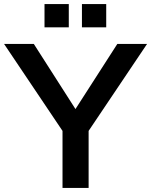

<svg xmlns="http://www.w3.org/2000/svg" viewBox="-59 -929 747 949"><path d="M668 -712 379 -282V0H250V-282L-39 -712H108L314 -390L521 -712ZM161 -909H281V-794H161ZM346 -909H466V-794H346Z"/></svg>

Font: PRinguin Sans
Style: Bold
Weight: 700
Designer: Vernon Adams
Foundry: Vernon Adams
Version: ""